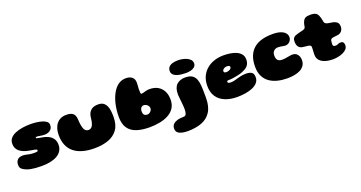

<svg xmlns="http://www.w3.org/2000/svg" viewBox="-44 -1392 4466 2374"><g transform="rotate(-20 2189.5 -205.0)"><path d="M283.5 21.5Q238.5 21.5 203.2 18.8Q168 16 140.2 10.5Q112.5 5 89.5 -3.5Q54.5 -16.5 31.8 -35Q9 -53.5 9 -91Q9 -132 32 -156.8Q55 -181.5 100 -181.5Q123 -181.5 144.5 -176.8Q166 -172 190.5 -167.2Q215 -162.5 246 -162.5Q263 -162.5 274.5 -163.5Q286 -164.5 292 -168Q298 -171.5 298 -178Q298 -185.5 292.2 -189.8Q286.5 -194 268.5 -198Q250.5 -202 214 -207.5Q157.5 -216.5 116.5 -235.5Q75.5 -254.5 53.2 -285.5Q31 -316.5 31 -361.5Q31 -403.5 55.5 -432.5Q80 -461.5 122 -479.2Q164 -497 216.2 -505.2Q268.5 -513.5 324 -513.5Q363 -513.5 403 -508.8Q443 -504 476.8 -493.5Q510.5 -483 531 -465.8Q551.5 -448.5 551.5 -423Q551.5 -389 535.8 -368.5Q520 -348 496.2 -339.2Q472.5 -330.5 448 -330.5Q417.5 -330.5 391.2 -336Q365 -341.5 352 -341.5Q344 -341.5 338.8 -340.5Q333.5 -339.5 331.2 -337.2Q329 -335 329 -331Q329 -324.5 345 -320.8Q361 -317 403.5 -310Q446.5 -303.5 483.2 -285.8Q520 -268 542.5 -236Q565 -204 565 -154.5Q565 -111 545 -78.2Q525 -45.5 488 -23.2Q451 -1 399.2 10.2Q347.5 21.5 283.5 21.5Z M971 39Q887 39 819.8 20.8Q752.5 2.5 705 -34.8Q657.5 -72 632.2 -130Q607 -188 607 -267.5Q607 -289.5 609.8 -310Q612.5 -330.5 618.2 -349Q624 -367.5 632 -383.5Q652.5 -423.5 689.2 -446.8Q726 -470 777.5 -470Q828.5 -470 853.8 -455Q879 -440 887.8 -418Q896.5 -396 897.5 -375.5Q898.5 -362.5 899.2 -350.8Q900 -339 901 -328.2Q902 -317.5 903.2 -307.8Q904.5 -298 906 -289Q912 -256 921.2 -236.5Q930.5 -217 944.8 -208.2Q959 -199.5 979 -199.5Q992 -199.5 1004.8 -206Q1017.5 -212.5 1028.2 -229Q1039 -245.5 1046 -275Q1049.5 -289 1051.2 -302.2Q1053 -315.5 1054.2 -328.2Q1055.5 -341 1058 -353.5Q1060.5 -366 1065 -378.5Q1078 -412.5 1108.2 -434.5Q1138.5 -456.5 1194.5 -456.5Q1244 -456.5 1270.8 -431.8Q1297.5 -407 1309.5 -366Q1313 -353.5 1315.5 -339.5Q1318 -325.5 1319.2 -310.2Q1320.5 -295 1321.2 -279Q1322 -263 1322 -246.5Q1322 -142.5 1276.5 -79.8Q1231 -17 1151.8 11Q1072.5 39 971 39Z M1699 28Q1600 28 1529 4.2Q1458 -19.5 1420 -74.2Q1382 -129 1382 -221.5Q1382 -266 1386.5 -307Q1391 -348 1399.2 -385.5Q1407.5 -423 1419.5 -455.8Q1431.5 -488.5 1446 -516Q1460.5 -543.5 1477.5 -565.5Q1506 -602.5 1543.5 -623Q1581 -643.5 1626.5 -643.5Q1679 -643.5 1708 -618Q1737 -592.5 1737 -549.5Q1737 -539 1736.5 -528.8Q1736 -518.5 1735.5 -508.5Q1735 -498.5 1734.2 -489.5Q1733.5 -480.5 1733 -472.5Q1732.5 -464.5 1732.5 -457.5Q1732.5 -422.5 1734.2 -409.5Q1736 -396.5 1745.5 -396.5Q1755.5 -396.5 1771 -400.8Q1786.5 -405 1805 -410.5Q1816 -414 1830.2 -415.5Q1844.5 -417 1855.5 -417Q1919.5 -417 1964.8 -390.8Q2010 -364.5 2034 -317.8Q2058 -271 2058 -208.5Q2058 -142.5 2028.8 -97.2Q1999.5 -52 1949 -24.5Q1898.5 3 1834 15.5Q1769.5 28 1699 28ZM1727 -130Q1738.5 -130 1749.2 -135.2Q1760 -140.5 1768.5 -149.2Q1777 -158 1782.2 -168.5Q1787.5 -179 1787.5 -190Q1787.5 -209 1777.2 -223.2Q1767 -237.5 1751.5 -245.8Q1736 -254 1720 -254Q1705 -254 1694 -246Q1683 -238 1677 -224.2Q1671 -210.5 1671 -192.5Q1671 -172 1676.2 -158Q1681.5 -144 1693.8 -137Q1706 -130 1727 -130Z M2126.5 234Q2088 234 2053.5 226.8Q2019 219.5 1997.2 200.8Q1975.5 182 1975.5 148.5Q1975.5 111.5 1996.8 90.8Q2018 70 2049 60.5Q2069.5 54 2092.5 51.5Q2115.5 49 2137 49Q2162 49 2171.2 25.8Q2180.5 2.5 2180.5 -37Q2180.5 -52.5 2179.2 -70.2Q2178 -88 2176.2 -106.8Q2174.5 -125.5 2172.5 -144.2Q2170.5 -163 2168.8 -180.2Q2167 -197.5 2165.8 -212Q2164.5 -226.5 2164.5 -237Q2164.5 -322 2206.2 -361.8Q2248 -401.5 2319.5 -401.5Q2375 -401.5 2407 -381.8Q2439 -362 2453.8 -326.2Q2468.5 -290.5 2472.5 -242.8Q2476.5 -195 2476.5 -139Q2476.5 -133 2476.5 -127Q2476.5 -121 2476.5 -114.8Q2476.5 -108.5 2476.5 -102Q2476.5 -95.5 2476.5 -89.2Q2476.5 -83 2476.5 -76.5Q2476.5 38 2432.8 106Q2389 174 2310.5 204Q2232 234 2126.5 234ZM2349 -449Q2320.5 -449 2289 -452.8Q2257.5 -456.5 2230 -466Q2202.5 -475.5 2185.2 -493.5Q2168 -511.5 2168 -540Q2168 -573 2186 -593Q2204 -613 2235.8 -622.2Q2267.5 -631.5 2309 -631.5Q2335.5 -631.5 2365.8 -625.8Q2396 -620 2423 -607.8Q2450 -595.5 2467.2 -576Q2484.5 -556.5 2484.5 -529Q2484.5 -500.5 2465.2 -482.8Q2446 -465 2415 -457Q2384 -449 2349 -449Z M2845.5 46.5Q2756.5 46.5 2687.8 18.8Q2619 -9 2580.2 -65.5Q2541.5 -122 2541.5 -207.5Q2541.5 -278 2566.2 -331.8Q2591 -385.5 2634.8 -422.2Q2678.5 -459 2735.8 -477.8Q2793 -496.5 2858 -496.5Q2902 -496.5 2946 -489.8Q2990 -483 3026.5 -466.8Q3063 -450.5 3085 -422.5Q3107 -394.5 3107 -352.5Q3107 -324.5 3099.2 -303.8Q3091.5 -283 3077.5 -268Q3063.5 -253 3044.8 -242Q3026 -231 3004 -222Q2982 -213 2948.2 -205Q2914.5 -197 2879.8 -192Q2845 -187 2819.5 -187Q2804 -187 2797.5 -183.8Q2791 -180.5 2791 -172Q2791 -167 2793.2 -163Q2795.5 -159 2800 -156.5Q2805.5 -153 2814.2 -151.8Q2823 -150.5 2834 -150.5Q2859.5 -150.5 2892 -160Q2924.5 -169.5 2962.2 -179Q3000 -188.5 3042 -188.5Q3087 -188.5 3114.2 -172Q3141.5 -155.5 3141.5 -106.5Q3141.5 -65.5 3116.5 -36.2Q3091.5 -7 3049.2 11.2Q3007 29.5 2954 38Q2901 46.5 2845.5 46.5ZM2825 -289Q2836.5 -289 2851.8 -293.8Q2867 -298.5 2878.5 -307.8Q2890 -317 2890 -330Q2890 -347 2876.5 -350.8Q2863 -354.5 2848.5 -354.5Q2838.5 -354.5 2828.2 -351.2Q2818 -348 2809.5 -342.2Q2801 -336.5 2795.8 -329Q2790.5 -321.5 2790.5 -313Q2790.5 -303 2795.2 -297.8Q2800 -292.5 2808 -290.8Q2816 -289 2825 -289Z M3507.5 41.5Q3442 41.5 3382.8 27.5Q3323.5 13.5 3277.2 -18.2Q3231 -50 3204.5 -102Q3178 -154 3178 -230.5Q3178 -308 3200 -365.2Q3222 -422.5 3265 -460.8Q3308 -499 3371 -517.8Q3434 -536.5 3515.5 -536.5Q3582 -536.5 3623.2 -521.8Q3664.5 -507 3683.8 -482.8Q3703 -458.5 3703 -429.5Q3703 -406.5 3691.2 -387.8Q3679.5 -369 3661 -358.2Q3642.5 -347.5 3622.5 -347.5Q3606 -347.5 3592.8 -350.5Q3579.5 -353.5 3564 -356.5Q3548.5 -359.5 3525.5 -359.5Q3508.5 -359.5 3494.5 -354Q3480.5 -348.5 3470 -338Q3459.5 -327.5 3453.8 -312.8Q3448 -298 3448 -280Q3448 -249.5 3456.5 -231.2Q3465 -213 3482.2 -205Q3499.5 -197 3525.5 -197Q3541.5 -197 3560.2 -199.5Q3579 -202 3598 -205.5Q3617 -209 3633 -211.5Q3649 -214 3659 -214Q3694 -214 3714.2 -198Q3734.5 -182 3743 -158.5Q3751.5 -135 3751.5 -112.5Q3751.5 -69.5 3731.8 -40Q3712 -10.5 3678 7.5Q3644 25.5 3600 33.5Q3556 41.5 3507.5 41.5Z M4115.5 13.5Q4062.5 13.5 4017.5 0Q3972.5 -13.5 3945.2 -42.8Q3918 -72 3918 -119Q3918 -129 3918.5 -139.5Q3919 -150 3919.5 -160.2Q3920 -170.5 3920.5 -180Q3921 -189.5 3921.5 -198.2Q3922 -207 3922 -214Q3922 -236 3908.2 -242.2Q3894.5 -248.5 3874 -250.5Q3863.5 -251.5 3853.8 -252.5Q3844 -253.5 3833.8 -255Q3823.5 -256.5 3810.5 -258Q3780 -262 3761.2 -286Q3742.5 -310 3742.5 -353Q3742.5 -383.5 3753.5 -399.5Q3764.5 -415.5 3782.8 -423.2Q3801 -431 3821.5 -436Q3840.5 -440.5 3857.5 -444.8Q3874.5 -449 3887.5 -452.5Q3900.5 -456 3910.2 -462.8Q3920 -469.5 3922.5 -485.5Q3924.5 -497 3926.5 -507Q3928.5 -517 3931 -526Q3933.5 -535 3936.5 -542.5Q3949 -575 3970.8 -588Q3992.5 -601 4038 -601Q4073.5 -601 4094.8 -593.8Q4116 -586.5 4128 -570.8Q4140 -555 4147.5 -528.5Q4150.5 -519 4152.5 -511.8Q4154.5 -504.5 4156 -497.5Q4157.5 -490.5 4159 -483Q4160.5 -475.5 4162 -465.5Q4164.5 -450 4176.5 -441Q4188.5 -432 4203.5 -429Q4216 -426.5 4225.2 -424.8Q4234.5 -423 4243.8 -421.8Q4253 -420.5 4265 -418.5Q4293.5 -414.5 4318.8 -396.8Q4344 -379 4344 -336Q4344 -299 4323.2 -275.5Q4302.5 -252 4272.5 -248.5Q4255.5 -246.5 4237.8 -244.5Q4220 -242.5 4207.5 -240.5Q4197.5 -239 4186.5 -232.8Q4175.5 -226.5 4173 -210.5Q4172.5 -205.5 4171.8 -200.5Q4171 -195.5 4170.8 -190.5Q4170.5 -185.5 4170 -180.5Q4169.5 -175.5 4169.5 -170.5Q4169.5 -165.5 4169.5 -160Q4169.5 -149 4176.5 -141.8Q4183.5 -134.5 4207.5 -134.5Q4219 -134.5 4228.8 -138.8Q4238.5 -143 4248.8 -147Q4259 -151 4272 -151Q4297 -151 4307.5 -137.8Q4318 -124.5 4318 -99Q4318 -70.5 4299.2 -49.5Q4280.5 -28.5 4250.5 -14.5Q4220.5 -0.5 4185 6.5Q4149.5 13.5 4115.5 13.5Z"/></g></svg>

Font: Gluten Thin Black
Style: Regular
Weight: 900
Version: Version 1.300